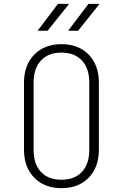

<svg xmlns="http://www.w3.org/2000/svg" viewBox="-20 -970 640 1000"><path d="M300 10Q212 10 158.5 -44.5Q105 -99 105 -190V-540Q105 -631 158.5 -685.5Q212 -740 300 -740Q389 -740 442 -685.5Q495 -631 495 -540V-190Q495 -99 442 -44.5Q389 10 300 10ZM300 -34Q369 -34 407 -75Q445 -116 445 -190V-540Q445 -614 406.5 -655Q368 -696 300 -696Q232 -696 193.5 -655Q155 -614 155 -540V-190Q155 -116 193 -75Q231 -34 300 -34ZM335 -810 441 -950H499L387 -810ZM176 -810 282 -950H340L228 -810Z"/></svg>

Font: JetBrains Mono NL Thin
Style: Regular
Weight: 100
Monospace: yes
Designer: Philipp Nurullin, Konstantin Bulenkov
Foundry: JetBrains
Version: Version 2.305; ttfautohint (v1.8.4.7-5d5b)